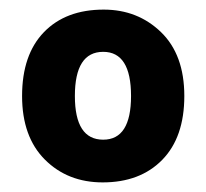

<svg xmlns="http://www.w3.org/2000/svg" viewBox="-20 -742 430 400"><path d="M364 -542Q364 -456 318 -409Q272 -362 194 -362Q121 -362 73.5 -409.5Q26 -457 26 -542Q26 -628 71.5 -675Q117 -722 196 -722Q267 -722 315.5 -675Q364 -628 364 -542ZM136 -542Q136 -451 195 -451Q253 -451 253 -542Q253 -634 195 -634Q136 -634 136 -542Z"/></svg>

Font: Noto Sans Sinhala UI ExtraBold
Style: Regular
Weight: 800
Designer: Jelle Bosma - Monotype Design Team
Foundry: Monotype Imaging Inc.
Version: Version 2.006; ttfautohint (v1.8.4.7-5d5b)